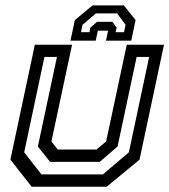

<svg xmlns="http://www.w3.org/2000/svg" viewBox="-20 -710 644 730"><path d="M100.5 0 19.5 -103 112.5 -540H254L175.5 -172L199.5 -141.5H346.5L383.5 -172L462 -540H603.5L510.5 -103L385.5 0ZM137.5 -47H371.5L470 -131L547 -493.5H499.5L427 -153L359 -94.5H170.5L124 -153L196.5 -493.5H149L72 -131ZM451 -689.5 495.5 -633.5 479 -555.5H383L391 -593.5H352L344 -555.5H248L264.5 -633.5L332 -689.5ZM425.5 -659H344.5L293.5 -615.5L288 -587.5H320L323.5 -605L349 -627H407.5L423.5 -605L419.5 -587.5H451.5L457.5 -615.5Z"/></svg>

Font: Tourney Medium
Style: Italic
Weight: 500
Italic angle: -12°
Version: Version 1.015